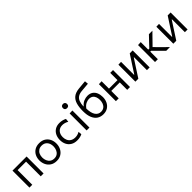

<svg xmlns="http://www.w3.org/2000/svg" viewBox="405 -2349 3966 3966"><g transform="rotate(-45 2388.0 -365.5)"><path d="M78.5 0V-496H491V0H408V-428.5H161V0Z M870 11Q788.5 11 732.5 -25.8Q676.5 -62.5 648 -122Q619.5 -181.5 619.5 -251Q619.5 -325.5 649.8 -383.5Q680 -441.5 735.8 -474.8Q791.5 -508 868.5 -508Q948 -508 1003.2 -474Q1058.5 -440 1087.8 -381.8Q1117 -323.5 1117 -251Q1117 -177.5 1087 -118Q1057 -58.5 1001.8 -23.8Q946.5 11 870 11ZM870 -61Q924.5 -61 960.5 -88Q996.5 -115 1014.5 -158.5Q1032.5 -202 1032.5 -251Q1032.5 -335 988.5 -385.5Q944.5 -436 869.5 -436Q815.5 -436 778.5 -411.2Q741.5 -386.5 722.8 -344.8Q704 -303 704 -251Q704 -202 722.2 -158.5Q740.5 -115 777.5 -88Q814.5 -61 870 -61Z M1469 10Q1388.5 10 1332 -24Q1275.5 -58 1246.2 -116.5Q1217 -175 1217 -248.5Q1217 -322 1245.2 -380.8Q1273.5 -439.5 1327.8 -473.5Q1382 -507.5 1460 -507.5Q1503.5 -507.5 1544.8 -497Q1586 -486.5 1615 -470L1607.5 -394Q1565.5 -418.5 1531 -426.2Q1496.5 -434 1469.5 -434Q1393 -434 1347.2 -384.2Q1301.5 -334.5 1301.5 -250Q1301.5 -197 1321.8 -154.2Q1342 -111.5 1382.8 -86.8Q1423.5 -62 1484 -62Q1516.5 -62 1548.2 -70.8Q1580 -79.5 1609.5 -98L1616.5 -22.5Q1592 -9.5 1554.8 0.2Q1517.5 10 1469 10Z M1748.5 0V-496L1831.5 -499V0ZM1788.5 -610.5Q1761 -610.5 1744.2 -625.5Q1727.5 -640.5 1727.5 -671.5Q1727.5 -702 1744.5 -717.2Q1761.5 -732.5 1789.5 -732.5Q1817 -732.5 1833.5 -716.5Q1850 -700.5 1850 -671.5Q1850 -640.5 1833.5 -625.5Q1817 -610.5 1788.5 -610.5Z M2232 11Q2156 11 2098.2 -25.8Q2040.5 -62.5 2008 -139.2Q1975.5 -216 1975.5 -336.5Q1975.5 -451.5 1999.8 -534.5Q2024 -617.5 2083 -665.2Q2142 -713 2246 -723.5Q2257.5 -724.5 2281.5 -727Q2305 -729 2334.5 -732Q2364 -734.5 2392.5 -737.5Q2421 -740 2442 -742L2449 -663.5Q2427.5 -661.5 2398.2 -659Q2369 -656.5 2339.5 -654Q2309.5 -651.5 2286.5 -649.5Q2263 -647 2253.5 -646.5Q2181 -639.5 2138.5 -610Q2096 -580.5 2076.2 -527.5Q2056.5 -474.5 2052.5 -397H2060Q2102.5 -449 2157.8 -471.8Q2213 -494.5 2264.5 -494.5Q2334.5 -494.5 2381.2 -463Q2428 -431.5 2451.2 -376.5Q2474.5 -321.5 2474.5 -251Q2474.5 -178 2446 -118.5Q2417.5 -59 2363.2 -24Q2309 11 2232 11ZM2240 -427Q2202.5 -427 2153.5 -404.2Q2104.5 -381.5 2063 -323Q2065.5 -190.5 2110.8 -125.5Q2156 -60.5 2231.5 -60.5Q2286 -60.5 2321 -86.8Q2356 -113 2372.8 -156Q2389.5 -199 2389.5 -249Q2389.5 -298 2374.8 -338.5Q2360 -379 2327.2 -403Q2294.5 -427 2240 -427Z M2603.5 0V-496L2685.5 -499.5V-284H2934V-496H3016V0H2934V-217H2685.5V0Z M3173 0V-496L3253 -499V-120H3260L3366.5 -284.5Q3401 -337.5 3436 -391Q3470.5 -444 3504 -496H3589.5V0H3510V-376.5H3503L3397.5 -214Q3362.5 -160 3328 -106.5Q3293 -53 3259 0Z M3746.5 0V-496L3829 -499.5V-280H3859.5L3931.5 -356.5Q3964.5 -391 3998 -426.5Q4031 -461.5 4064 -496H4166Q4123 -452.5 4080.5 -409Q4038 -365.5 3996 -322L3929.5 -254.5L4006.5 -175Q4050.5 -131.5 4095 -87.5Q4139.5 -43.5 4183 0H4075.5Q4041.5 -34 4007.5 -68Q3973.5 -102 3940 -135.5L3854.5 -221H3829V0Z M4281.5 0V-496L4361.5 -499V-120H4368.5L4475 -284.5Q4509.5 -337.5 4544.5 -391Q4579 -444 4612.5 -496H4698V0H4618.5V-376.5H4611.5L4506 -214Q4471 -160 4436.5 -106.5Q4401.5 -53 4367.5 0Z"/></g></svg>

Font: Heraclito
Style: Regular
Weight: 400
Designer: Kostas Bartsokas (font) & Cristiano Sobral (main changes)
Foundry: Kostas Bartsokas (font) & Cristiano Sobral (main changes)
Version: Version 1.00;July 8, 2020;FontCreator 13.0.0.2655 64-bit